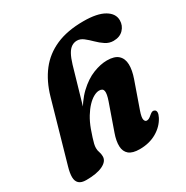

<svg xmlns="http://www.w3.org/2000/svg" viewBox="-167 -859 980 1012"><g transform="rotate(-30 322.5 -353.5)"><path d="M226.5 -208.5Q240 -245 257.2 -273.2Q274.5 -301.5 293.2 -321.2Q312 -341 330.5 -351.2Q349 -361.5 364.5 -361.5Q387 -361.5 390.2 -344Q393.5 -326.5 380 -287.5L324 -128Q309 -85.5 310.2 -53.5Q311.5 -21.5 332.2 -4Q353 13.5 397 13.5Q455.5 13.5 499.8 -12Q544 -37.5 566 -79.5Q575 -97 574.8 -108.5Q574.5 -120 566 -124Q559.5 -127.5 552.8 -125.8Q546 -124 535 -114.5Q525 -105.5 518 -102Q511 -98.5 504.5 -98.5Q493.5 -98.5 490 -112.5Q486.5 -126.5 499 -162.5L554.5 -320.5Q571 -367.5 570 -403Q569 -438.5 547.2 -458.5Q525.5 -478.5 479.5 -478.5Q440.5 -478.5 394.8 -460.5Q349 -442.5 304.5 -400.5Q260 -358.5 223.5 -286.5L235 -282.5L312.5 -550.5Q323 -585.5 335 -607Q347 -628.5 362 -638.2Q377 -648 395 -648Q415 -648 434 -633.2Q453 -618.5 472.5 -599Q492 -579.5 514.2 -564.8Q536.5 -550 562.5 -550Q601 -550 623 -573Q645 -596 645 -628Q645 -669 602 -694.2Q559 -719.5 475.5 -719.5Q377.5 -719.5 308.5 -689.2Q239.5 -659 195 -601.5Q150.5 -544 127 -461.5L23 -96Q13 -61.5 13.2 -37Q13.5 -12.5 27.5 0.5Q41.5 13.5 71.5 13.5Q136 13.5 172.2 -4.2Q208.5 -22 208.5 -51Q208.5 -67.5 203.8 -79.8Q199 -92 199 -107Q199 -117.5 202.2 -131.8Q205.5 -146 211.8 -165.2Q218 -184.5 226.5 -208.5Z"/></g></svg>

Font: Fraunces
Style: Bold Italic
Weight: 700
Italic angle: -16°
Version: Version 1.000;[b76b70a41]